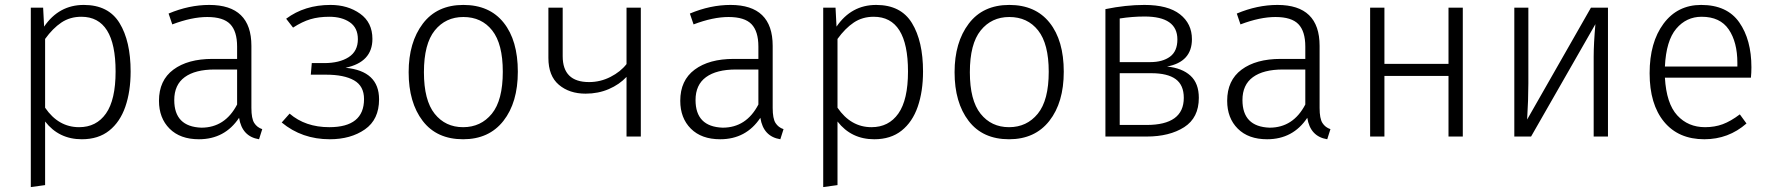

<svg xmlns="http://www.w3.org/2000/svg" viewBox="-20 -554 7184 779"><path d="M105 205V-523H155L159 -446Q219 -534 320 -534Q420 -534 465 -460.5Q510 -387 510 -264Q510 -183 488.5 -121Q467 -59 423 -24Q379 11 312 11Q219 11 163 -61V197ZM301 -38Q371 -38 410 -93.5Q449 -149 449 -264Q449 -486 310 -486Q264 -486 229 -462.5Q194 -439 163 -396V-117Q217 -38 301 -38Z M1031 11Q962 0 950 -76Q892 11 787 11Q711 11 668 -32Q625 -75 625 -145Q625 -228 683.5 -271.5Q742 -315 842 -315H942V-365Q942 -427 914 -456Q886 -485 821 -485Q758 -485 679 -455L664 -499Q747 -534 829 -534Q1000 -534 1000 -368V-116Q1000 -73 1011.5 -55Q1023 -37 1044 -30ZM797 -36Q893 -36 942 -130V-272H851Q772 -272 729.5 -241Q687 -210 687 -148Q687 -40 797 -36Z M1318 11Q1205 11 1123 -57L1155 -93Q1219 -38 1316 -38Q1457 -38 1457 -152Q1457 -205 1416.5 -228Q1376 -251 1303 -251H1241L1245 -298H1295Q1357 -298 1394.5 -322Q1432 -346 1432 -395Q1432 -441 1399.5 -463.5Q1367 -486 1316 -486Q1273 -486 1239.5 -476Q1206 -466 1169 -442L1141 -478Q1216 -534 1321 -534Q1391 -534 1441 -498.5Q1491 -463 1491 -396Q1491 -302 1382 -279Q1518 -266 1518 -151Q1518 -69 1460.5 -29Q1403 11 1318 11Z M1859 11Q1752 11 1695 -63.5Q1638 -138 1638 -261Q1638 -382 1695.5 -458Q1753 -534 1860 -534Q1966 -534 2023.5 -462Q2081 -390 2081 -263Q2081 -138 2022.5 -63.5Q1964 11 1859 11ZM1859 -38Q1931 -38 1975.5 -92.5Q2020 -147 2020 -263Q2020 -376 1977 -430.5Q1934 -485 1860 -485Q1788 -485 1744 -430.5Q1700 -376 1700 -261Q1700 -147 1743.5 -92.5Q1787 -38 1859 -38Z M2580 0H2522V-242Q2493 -211 2450 -192.5Q2407 -174 2356 -174Q2290 -174 2247.5 -210Q2205 -246 2205 -319V-523H2263V-326Q2263 -221 2370 -221Q2416 -221 2457 -242Q2498 -263 2522 -294V-523H2580Z M3146 11Q3077 0 3065 -76Q3007 11 2902 11Q2826 11 2783 -32Q2740 -75 2740 -145Q2740 -228 2798.5 -271.5Q2857 -315 2957 -315H3057V-365Q3057 -427 3029 -456Q3001 -485 2936 -485Q2873 -485 2794 -455L2779 -499Q2862 -534 2944 -534Q3115 -534 3115 -368V-116Q3115 -73 3126.5 -55Q3138 -37 3159 -30ZM2912 -36Q3008 -36 3057 -130V-272H2966Q2887 -272 2844.5 -241Q2802 -210 2802 -148Q2802 -40 2912 -36Z M3320 205V-523H3370L3374 -446Q3434 -534 3535 -534Q3635 -534 3680 -460.5Q3725 -387 3725 -264Q3725 -183 3703.5 -121Q3682 -59 3638 -24Q3594 11 3527 11Q3434 11 3378 -61V197ZM3516 -38Q3586 -38 3625 -93.5Q3664 -149 3664 -264Q3664 -486 3525 -486Q3479 -486 3444 -462.5Q3409 -439 3378 -396V-117Q3432 -38 3516 -38Z M4074 11Q3967 11 3910 -63.5Q3853 -138 3853 -261Q3853 -382 3910.5 -458Q3968 -534 4075 -534Q4181 -534 4238.5 -462Q4296 -390 4296 -263Q4296 -138 4237.5 -63.5Q4179 11 4074 11ZM4074 -38Q4146 -38 4190.5 -92.5Q4235 -147 4235 -263Q4235 -376 4192 -430.5Q4149 -485 4075 -485Q4003 -485 3959 -430.5Q3915 -376 3915 -261Q3915 -147 3958.5 -92.5Q4002 -38 4074 -38Z M4632 0H4465V-517Q4548 -534 4623 -534Q4719 -534 4767.5 -496Q4816 -458 4816 -395Q4816 -303 4715 -284Q4776 -278 4810 -247Q4844 -216 4844 -157Q4844 -76 4784.5 -38Q4725 0 4632 0ZM4647 -302Q4697 -302 4727 -324Q4757 -346 4757 -394Q4757 -487 4624 -487Q4574 -487 4523 -479V-302ZM4632 -47Q4783 -47 4783 -157Q4783 -209 4750 -233Q4717 -257 4651 -257H4523V-47Z M5365 11Q5296 0 5284 -76Q5226 11 5121 11Q5045 11 5002 -32Q4959 -75 4959 -145Q4959 -228 5017.5 -271.5Q5076 -315 5176 -315H5276V-365Q5276 -427 5248 -456Q5220 -485 5155 -485Q5092 -485 5013 -455L4998 -499Q5081 -534 5163 -534Q5334 -534 5334 -368V-116Q5334 -73 5345.5 -55Q5357 -37 5378 -30ZM5131 -36Q5227 -36 5276 -130V-272H5185Q5106 -272 5063.5 -241Q5021 -210 5021 -148Q5021 -40 5131 -36Z M5915 0H5857V-246H5597V0H5539V-523H5597V-295H5857V-523H5915Z M6504 0H6446V-324Q6446 -376 6453 -456L6192 0H6124V-523H6181V-216Q6181 -149 6176 -69L6435 -523H6504Z M6895 11Q6790 11 6731.5 -60Q6673 -131 6673 -257Q6673 -382 6729.5 -458Q6786 -534 6882 -534Q6987 -534 7036.5 -463.5Q7086 -393 7086 -281Q7086 -259 7084 -239H6735Q6741 -134 6785 -86Q6829 -38 6898 -38Q6937 -38 6969.5 -50Q7002 -62 7039 -90L7066 -53Q6993 11 6895 11ZM7029 -284V-299Q7029 -383 6994 -434.5Q6959 -486 6884 -486Q6822 -486 6781 -437.5Q6740 -389 6735 -284Z"/></svg>

Font: Trujillo Light
Style: Regular
Weight: 300
Designer: Fira Sans original fonts by bBox Type GmbH, Carrois Corporate GbR, & Edenspiekermann AG / Changes by Cristiano Sobral
Foundry: Fira Sans original fonts by bBox Type GmbH, Carrois Corporate GbR, & Edenspiekermann AG / Changes by Cristiano Sobral
Version: Version 4.301;July 28, 2020;FontCreator 13.0.0.2655 64-bit